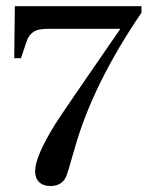

<svg xmlns="http://www.w3.org/2000/svg" viewBox="-20 -540 490 638"><path d="M450.2 -498V-519.5H29.3L27.3 -346.7H49.8L67.4 -399.4Q79.1 -437.5 114.3 -442.4Q126 -444.3 143.6 -444.3H379.9Q190.4 -169.9 163.1 -127Q96.7 -19.5 96.7 28.3Q96.7 69.3 134.8 77.1Q141.6 78.1 148.4 78.1Q184.6 78.1 199.2 47.9Q204.1 38.1 228.5 -47.9Q288.1 -259.8 450.2 -498Z"/></svg>

Font: Abhaya Libre Medium
Style: Regular
Weight: 500
Designer: Pushpananda Ekanayake, Sol Matas, Pathum Egodawatta
Foundry: Mooniak
Version: Version 1.050 ; ttfautohint (v1.6)